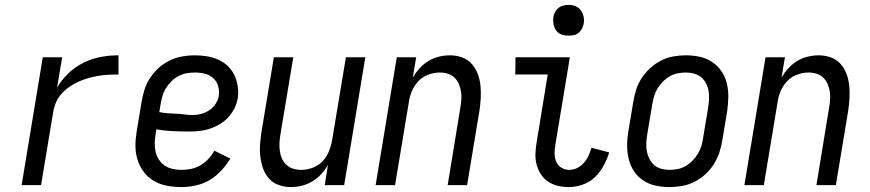

<svg xmlns="http://www.w3.org/2000/svg" viewBox="-20 -753 3540 781"><path d="M68 0 154 -520H233L212 -396Q231 -429 259 -455.5Q287 -482 321 -498.5Q355 -515 390.5 -521.5Q426 -528 462 -528V-450Q441 -450 421 -449Q401 -448 380.5 -444.5Q360 -441 340 -435.5Q320 -430 300 -421Q280 -412 262 -399.5Q244 -387 229.5 -370.5Q215 -354 207 -334.5Q199 -315 196 -295L147 0Z M718 8Q688 8 659 2.5Q630 -3 606 -17Q582 -31 565 -53.5Q548 -76 539.5 -103Q531 -130 531 -159.5Q531 -189 536 -219L556 -339Q560 -364 568 -389Q576 -414 591 -436.5Q606 -459 626.5 -477.5Q647 -496 671.5 -507.5Q696 -519 721.5 -523.5Q747 -528 772 -528Q797 -528 821.5 -524Q846 -520 867.5 -510.5Q889 -501 906 -485Q923 -469 933 -448Q943 -427 947 -402.5Q951 -378 947 -353Q944 -333 934 -313Q924 -293 909 -276.5Q894 -260 875 -248.5Q856 -237 835.5 -230Q815 -223 794 -220.5Q773 -218 752 -218Q718 -218 683 -219.5Q648 -221 616 -227L613 -208Q610 -189 609.5 -171Q609 -153 613 -135.5Q617 -118 626.5 -103.5Q636 -89 650 -79.5Q664 -70 682 -66Q700 -62 718 -62Q738 -62 757.5 -66Q777 -70 795 -80.5Q813 -91 827.5 -106.5Q842 -122 852 -140L917 -108Q901 -82 880 -59Q859 -36 832.5 -20.5Q806 -5 776 1.5Q746 8 718 8ZM764 -285Q781 -285 798 -289.5Q815 -294 831 -304.5Q847 -315 857 -330.5Q867 -346 870 -363Q873 -384 867 -403.5Q861 -423 847 -435.5Q833 -448 813.5 -453Q794 -458 773 -458Q756 -458 739 -455Q722 -452 706 -443.5Q690 -435 677 -422Q664 -409 654.5 -393.5Q645 -378 640.5 -361.5Q636 -345 633 -328L628 -297Q643 -294 660.5 -292.5Q678 -291 695.5 -290.5Q713 -290 729.5 -287.5Q746 -285 764 -285Z M1163 8Q1137 8 1113.5 -0.5Q1090 -9 1074 -27Q1058 -45 1050 -68Q1042 -91 1039 -116Q1036 -141 1038 -167Q1040 -193 1044 -219L1094 -520H1173L1121 -208Q1118 -191 1117 -174Q1116 -157 1118 -140.5Q1120 -124 1126.5 -109Q1133 -94 1144.5 -83Q1156 -72 1172 -67Q1188 -62 1205 -62Q1228 -62 1251.5 -70.5Q1275 -79 1292 -97Q1309 -115 1318 -137.5Q1327 -160 1331 -183L1387 -520H1466L1380 0H1301L1314 -82Q1303 -62 1286.5 -44.5Q1270 -27 1250 -15Q1230 -3 1207.5 2.5Q1185 8 1163 8Z M1508 0 1594 -520H1673L1659 -438Q1671 -458 1687 -475.5Q1703 -493 1723 -505Q1743 -517 1765.5 -522.5Q1788 -528 1810 -528Q1836 -528 1859.5 -519.5Q1883 -511 1899 -493Q1915 -475 1923.5 -452Q1932 -429 1934.5 -404Q1937 -379 1935.5 -353Q1934 -327 1930 -301L1880 0H1801L1852 -312Q1855 -329 1856.5 -346Q1858 -363 1855.5 -379.5Q1853 -396 1846.5 -411Q1840 -426 1829 -437Q1818 -448 1802 -453Q1786 -458 1769 -458Q1746 -458 1722.5 -449.5Q1699 -441 1682 -423Q1665 -405 1655.5 -382.5Q1646 -360 1643 -337L1587 0Z M2295 8Q2272 8 2250 3Q2228 -2 2210 -14Q2192 -26 2180 -44.5Q2168 -63 2162.5 -84.5Q2157 -106 2158 -129Q2159 -152 2163 -175L2208 -450H2076L2077 -520H2298L2239 -164Q2236 -146 2236 -128.5Q2236 -111 2242.5 -95.5Q2249 -80 2263.5 -71Q2278 -62 2295 -62Q2312 -62 2327.5 -69.5Q2343 -77 2355 -90.5Q2367 -104 2374 -120Q2381 -136 2386 -152L2458 -133Q2450 -106 2435.5 -79.5Q2421 -53 2400 -32.5Q2379 -12 2350.5 -2Q2322 8 2295 8ZM2292 -608Q2277 -608 2263.5 -613Q2250 -618 2242 -629.5Q2234 -641 2231.5 -655.5Q2229 -670 2231 -685Q2233 -695 2238.5 -705Q2244 -715 2252.5 -721.5Q2261 -728 2271.5 -730.5Q2282 -733 2293 -733Q2308 -733 2321.5 -727.5Q2335 -722 2343 -710.5Q2351 -699 2354 -684.5Q2357 -670 2354 -655Q2352 -645 2346.5 -635Q2341 -625 2332.5 -618.5Q2324 -612 2313.5 -610Q2303 -608 2292 -608Z M2703 8Q2674 8 2646.5 2Q2619 -4 2596.5 -19Q2574 -34 2559 -56.5Q2544 -79 2537.5 -106Q2531 -133 2531 -161.5Q2531 -190 2536 -219L2556 -339Q2560 -364 2568 -389Q2576 -414 2591 -436.5Q2606 -459 2626 -477Q2646 -495 2670 -507Q2694 -519 2719.5 -523.5Q2745 -528 2770 -528Q2799 -528 2826.5 -522Q2854 -516 2876.5 -501Q2899 -486 2914.5 -463.5Q2930 -441 2936.5 -414Q2943 -387 2942.5 -358.5Q2942 -330 2938 -301L2918 -181Q2914 -156 2905.5 -131Q2897 -106 2882.5 -83.5Q2868 -61 2848 -43Q2828 -25 2804 -13Q2780 -1 2754 3.5Q2728 8 2703 8ZM2704 -62Q2721 -62 2737.5 -65.5Q2754 -69 2769.5 -78Q2785 -87 2797.5 -100Q2810 -113 2819 -128Q2828 -143 2833 -159.5Q2838 -176 2840 -192L2860 -312Q2863 -330 2864 -347.5Q2865 -365 2862.5 -381.5Q2860 -398 2852.5 -413Q2845 -428 2832.5 -438.5Q2820 -449 2803.5 -453.5Q2787 -458 2770 -458Q2753 -458 2736 -454.5Q2719 -451 2703.5 -442Q2688 -433 2675.5 -420Q2663 -407 2654 -392Q2645 -377 2640.5 -360.5Q2636 -344 2633 -328L2613 -208Q2610 -190 2609 -172.5Q2608 -155 2611 -138.5Q2614 -122 2621.5 -107Q2629 -92 2641 -81.5Q2653 -71 2670 -66.5Q2687 -62 2704 -62Z M3008 0 3094 -520H3173L3159 -438Q3171 -458 3187 -475.5Q3203 -493 3223 -505Q3243 -517 3265.5 -522.5Q3288 -528 3310 -528Q3336 -528 3359.5 -519.5Q3383 -511 3399 -493Q3415 -475 3423.5 -452Q3432 -429 3434.5 -404Q3437 -379 3435.5 -353Q3434 -327 3430 -301L3380 0H3301L3352 -312Q3355 -329 3356.5 -346Q3358 -363 3355.5 -379.5Q3353 -396 3346.5 -411Q3340 -426 3329 -437Q3318 -448 3302 -453Q3286 -458 3269 -458Q3246 -458 3222.5 -449.5Q3199 -441 3182 -423Q3165 -405 3155.5 -382.5Q3146 -360 3143 -337L3087 0Z"/></svg>

Font: Iosevka Algr
Style: Italic
Weight: 400
Italic angle: -9°
Monospace: yes
Designer: Belleve Invis
Foundry: Belleve Invis
Version: Version 26.0.2; ttfautohint (v1.8.3)